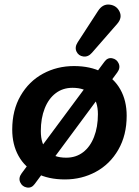

<svg xmlns="http://www.w3.org/2000/svg" viewBox="-20 -798 624 865"><path d="M35.1 -214.3Q35.1 -301.9 72.7 -366.7Q110.2 -431.5 173.6 -466Q237.1 -500.4 313.3 -500.4Q386.9 -500.4 440.5 -472.9Q494 -445.4 522.3 -394.8Q550.7 -344.2 550.7 -276.6Q550.7 -188.9 513.1 -123.7Q475.6 -58.5 412.1 -24.1Q348.7 10.4 272.5 10.4Q198 10.4 144.9 -17.1Q91.8 -44.6 63.5 -95.6Q35.1 -146.6 35.1 -214.3ZM421.1 -283.4Q421.1 -341.5 392 -371.9Q362.8 -402.4 306.7 -402.4Q262.9 -402.4 230.9 -378Q198.8 -353.7 181.4 -309.4Q163.9 -265.2 163.9 -207.4Q163.9 -148.5 193 -118.1Q222.2 -87.6 278.3 -87.6Q322 -87.6 354.1 -112Q386.2 -136.3 403.6 -181Q421.1 -225.6 421.1 -283.4ZM77.6 -17.3 450.5 -519.9Q464.7 -539.5 485.4 -535.5Q506.2 -531.5 514.8 -511.7Q523.4 -492 508.2 -471.4L136.3 31Q122.1 50.5 101 46.7Q79.8 42.9 71 23.2Q62.2 3.6 77.6 -17.3ZM330 -607.6 421.7 -748.8Q442.4 -780.9 473.9 -777.2Q505.3 -773.5 518.6 -745.7Q531.8 -717.9 508.1 -690.7L394.2 -560.2Q377.2 -540.6 355.4 -543.5Q333.7 -546.4 324.6 -565.8Q315.6 -585.1 330 -607.6Z"/></svg>

Font: SN Pro Thin
Style: Italic
Weight: 200
Italic angle: -9°
Designer: Tobias Whetton
Foundry: Supernotes
Version: Version 1.003;Glyphs 3.3 (3324)